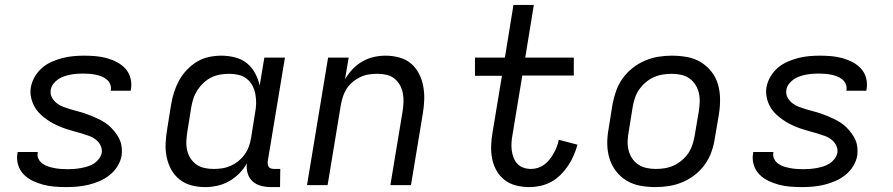

<svg xmlns="http://www.w3.org/2000/svg" viewBox="-20 -755 3640 783"><path d="M250 8Q225 8 201.5 6Q178 4 155.5 -2Q133 -8 112.5 -18Q92 -28 76.5 -44Q61 -60 54 -82.5Q47 -105 51 -129L52 -135H134V-133Q131 -119 137 -107Q143 -95 153.5 -87.5Q164 -80 176.5 -76Q189 -72 202 -69.5Q215 -67 228.5 -66Q242 -65 256 -65Q269 -65 282.5 -66Q296 -67 309.5 -69.5Q323 -72 336.5 -76Q350 -80 362 -87.5Q374 -95 383 -106.5Q392 -118 395 -132Q397 -148 390 -162Q383 -176 371 -185.5Q359 -195 344 -200.5Q329 -206 314 -210.5Q299 -215 284 -219Q269 -223 253.5 -228Q238 -233 223.5 -239Q209 -245 196 -252Q183 -259 170.5 -268Q158 -277 146.5 -287.5Q135 -298 126.5 -310.5Q118 -323 112.5 -337.5Q107 -352 105 -368Q103 -384 106 -400Q110 -422 122 -442.5Q134 -463 152 -478.5Q170 -494 192 -503.5Q214 -513 235.5 -518.5Q257 -524 279.5 -526Q302 -528 323 -528Q347 -528 370 -526Q393 -524 415 -518Q437 -512 457 -501.5Q477 -491 491.5 -475Q506 -459 512 -437Q518 -415 514 -391L513 -385H431L432 -387Q434 -401 429 -412.5Q424 -424 414.5 -431.5Q405 -439 393.5 -443.5Q382 -448 369.5 -450.5Q357 -453 344 -454Q331 -455 317 -455Q305 -455 292.5 -454Q280 -453 267 -450.5Q254 -448 241 -443.5Q228 -439 217 -431.5Q206 -424 197.5 -413Q189 -402 187 -389Q184 -372 191.5 -358Q199 -344 211 -334.5Q223 -325 237.5 -319.5Q252 -314 267 -309.5Q282 -305 297.5 -301Q313 -297 327.5 -292Q342 -287 356.5 -281Q371 -275 385 -268Q399 -261 411.5 -252.5Q424 -244 434.5 -233Q445 -222 454 -209.5Q463 -197 469 -183Q475 -169 476.5 -153Q478 -137 476 -120Q472 -98 459 -77Q446 -56 427 -41Q408 -26 386 -16.5Q364 -7 341 -1.5Q318 4 295 6Q272 8 250 8Z M817 8Q788 8 761 1Q734 -6 712.5 -23Q691 -40 678 -64Q665 -88 659.5 -115.5Q654 -143 655.5 -172Q657 -201 662 -230L678 -330Q682 -355 690 -379.5Q698 -404 710.5 -427Q723 -450 742 -470Q761 -490 783.5 -503.5Q806 -517 831.5 -522.5Q857 -528 882 -528Q911 -528 938.5 -521Q966 -514 986.5 -497.5Q1007 -481 1020 -457Q1033 -433 1039 -406L1058 -520H1142L1072 -98Q1071 -92 1072 -85.5Q1073 -79 1076.5 -74Q1080 -69 1086.5 -67.5Q1093 -66 1100 -66H1123L1122 8H1087Q1065 8 1045 3Q1025 -2 1010.5 -15Q996 -28 990 -48Q984 -68 987 -89Q974 -66 955 -47Q936 -28 913.5 -15.5Q891 -3 866 2.5Q841 8 817 8ZM851 -66Q868 -66 885.5 -68.5Q903 -71 920 -78.5Q937 -86 952 -98Q967 -110 978 -125.5Q989 -141 995 -158Q1001 -175 1004 -193L1020 -293Q1024 -313 1024.5 -332.5Q1025 -352 1021.5 -370.5Q1018 -389 1009.5 -405.5Q1001 -422 986.5 -433.5Q972 -445 953.5 -449.5Q935 -454 915 -454Q897 -454 878.5 -451Q860 -448 842.5 -439.5Q825 -431 810.5 -417.5Q796 -404 785.5 -388Q775 -372 769 -354Q763 -336 760 -318L744 -218Q741 -199 740 -180Q739 -161 743 -143Q747 -125 756.5 -110Q766 -95 780.5 -84.5Q795 -74 813.5 -70Q832 -66 851 -66Z M1232 0 1318 -520H1402L1387 -432Q1400 -454 1418 -473Q1436 -492 1458 -504.5Q1480 -517 1504 -522.5Q1528 -528 1552 -528Q1581 -528 1608.5 -520.5Q1636 -513 1656 -496Q1676 -479 1688.5 -455Q1701 -431 1706 -403.5Q1711 -376 1710 -347.5Q1709 -319 1704 -290L1656 0H1572L1622 -302Q1625 -321 1625.5 -340Q1626 -359 1622.5 -376.5Q1619 -394 1610 -409.5Q1601 -425 1587.5 -435.5Q1574 -446 1556 -450Q1538 -454 1519 -454Q1502 -454 1484.5 -451.5Q1467 -449 1450 -441Q1433 -433 1418.5 -421Q1404 -409 1394 -393.5Q1384 -378 1378.5 -361Q1373 -344 1370 -327L1316 0Z M2139 8Q2111 8 2085 1.5Q2059 -5 2038.5 -20.5Q2018 -36 2005 -59Q1992 -82 1987 -108Q1982 -134 1983 -161.5Q1984 -189 1989 -217L2027 -446H1917V-520H2039L2074 -735H2157L2122 -520H2320V-447H2110L2070 -205Q2067 -189 2066 -173Q2065 -157 2067 -141.5Q2069 -126 2074.5 -112Q2080 -98 2090 -87Q2100 -76 2115 -71Q2130 -66 2146 -66Q2160 -66 2174 -70.5Q2188 -75 2200 -84Q2212 -93 2221.5 -105Q2231 -117 2238.5 -130.5Q2246 -144 2251 -157.5Q2256 -171 2259 -185L2335 -165Q2329 -143 2319.5 -121Q2310 -99 2297 -79.5Q2284 -60 2266.5 -42.5Q2249 -25 2228 -13.5Q2207 -2 2184 3Q2161 8 2139 8Z M2654 8Q2622 8 2591.5 2.5Q2561 -3 2536 -18Q2511 -33 2493 -56Q2475 -79 2466 -107.5Q2457 -136 2456.5 -167Q2456 -198 2462 -230L2478 -330Q2483 -357 2492.5 -384Q2502 -411 2519 -435Q2536 -459 2559.5 -477.5Q2583 -496 2610 -507.5Q2637 -519 2664.5 -523.5Q2692 -528 2719 -528Q2751 -528 2781.5 -522.5Q2812 -517 2837 -502Q2862 -487 2880.5 -464Q2899 -441 2907.5 -412.5Q2916 -384 2916.5 -353Q2917 -322 2912 -290L2895 -190Q2891 -163 2881.5 -136Q2872 -109 2855 -85Q2838 -61 2814.5 -42.5Q2791 -24 2764 -12.5Q2737 -1 2709 3.5Q2681 8 2654 8ZM2654 -66Q2673 -66 2691.5 -69Q2710 -72 2727.5 -80Q2745 -88 2761 -101.5Q2777 -115 2787.5 -131Q2798 -147 2804 -165.5Q2810 -184 2813 -202L2830 -302Q2833 -322 2833.5 -341Q2834 -360 2829.5 -378Q2825 -396 2815 -411Q2805 -426 2790.5 -436Q2776 -446 2757.5 -450Q2739 -454 2720 -454Q2701 -454 2682.5 -451Q2664 -448 2646 -440Q2628 -432 2612.5 -418.5Q2597 -405 2586 -389Q2575 -373 2569 -354.5Q2563 -336 2560 -318L2544 -218Q2540 -198 2539.5 -179Q2539 -160 2543.5 -142Q2548 -124 2558 -109Q2568 -94 2583 -84Q2598 -74 2616.5 -70Q2635 -66 2654 -66Z M3250 8Q3225 8 3201.5 6Q3178 4 3155.5 -2Q3133 -8 3112.5 -18Q3092 -28 3076.5 -44Q3061 -60 3054 -82.5Q3047 -105 3051 -129L3052 -135H3134V-133Q3131 -119 3137 -107Q3143 -95 3153.5 -87.5Q3164 -80 3176.5 -76Q3189 -72 3202 -69.5Q3215 -67 3228.5 -66Q3242 -65 3256 -65Q3269 -65 3282.5 -66Q3296 -67 3309.5 -69.5Q3323 -72 3336.5 -76Q3350 -80 3362 -87.5Q3374 -95 3383 -106.5Q3392 -118 3395 -132Q3397 -148 3390 -162Q3383 -176 3371 -185.5Q3359 -195 3344 -200.5Q3329 -206 3314 -210.5Q3299 -215 3284 -219Q3269 -223 3253.5 -228Q3238 -233 3223.5 -239Q3209 -245 3196 -252Q3183 -259 3170.5 -268Q3158 -277 3146.5 -287.5Q3135 -298 3126.5 -310.5Q3118 -323 3112.5 -337.5Q3107 -352 3105 -368Q3103 -384 3106 -400Q3110 -422 3122 -442.5Q3134 -463 3152 -478.5Q3170 -494 3192 -503.5Q3214 -513 3235.5 -518.5Q3257 -524 3279.5 -526Q3302 -528 3323 -528Q3347 -528 3370 -526Q3393 -524 3415 -518Q3437 -512 3457 -501.5Q3477 -491 3491.5 -475Q3506 -459 3512 -437Q3518 -415 3514 -391L3513 -385H3431L3432 -387Q3434 -401 3429 -412.5Q3424 -424 3414.5 -431.5Q3405 -439 3393.5 -443.5Q3382 -448 3369.5 -450.5Q3357 -453 3344 -454Q3331 -455 3317 -455Q3305 -455 3292.5 -454Q3280 -453 3267 -450.5Q3254 -448 3241 -443.5Q3228 -439 3217 -431.5Q3206 -424 3197.5 -413Q3189 -402 3187 -389Q3184 -372 3191.5 -358Q3199 -344 3211 -334.5Q3223 -325 3237.5 -319.5Q3252 -314 3267 -309.5Q3282 -305 3297.5 -301Q3313 -297 3327.5 -292Q3342 -287 3356.5 -281Q3371 -275 3385 -268Q3399 -261 3411.5 -252.5Q3424 -244 3434.5 -233Q3445 -222 3454 -209.5Q3463 -197 3469 -183Q3475 -169 3476.5 -153Q3478 -137 3476 -120Q3472 -98 3459 -77Q3446 -56 3427 -41Q3408 -26 3386 -16.5Q3364 -7 3341 -1.5Q3318 4 3295 6Q3272 8 3250 8Z"/></svg>

Font: Iosevka Extended
Style: Italic
Weight: 400
Width: 7
Italic angle: -9°
Monospace: yes
Designer: Belleve Invis
Foundry: Belleve Invis
Version: Version 32.5.0; ttfautohint (v1.8.4)